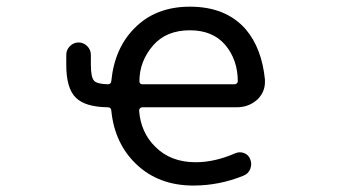

<svg xmlns="http://www.w3.org/2000/svg" viewBox="-20 -578 1040 587"><path d="M309.6 -320.3Q319.3 -320.3 320.3 -330.1Q330.1 -430.7 391.6 -492.2Q456.1 -557.6 560.5 -557.6Q670.9 -557.6 731.4 -488.3Q780.3 -430.7 790 -335Q790 -331.1 790 -327.1Q790 -296.9 767.6 -274.4Q741.2 -250 704.1 -250H415Q411.1 -250 408.2 -247.1Q405.3 -244.1 405.3 -240.2Q410.2 -172.9 455.1 -128.9Q502 -82 578.1 -82Q636.7 -82 699.2 -109.4Q712.9 -115.2 726.6 -109.9Q740.2 -104.5 745.1 -90.8Q751 -76.2 745.1 -61.5Q739.3 -46.9 724.6 -41Q650.4 -10.7 571.3 -10.7Q464.8 -10.7 396.5 -76.2Q330.1 -139.6 320.3 -240.2Q319.3 -250 309.6 -250Q240.2 -251 211.9 -279.3Q182.6 -307.6 182.6 -379.9V-410.2Q182.6 -425.8 193.8 -437Q205.1 -448.2 220.2 -448.2Q235.4 -448.2 246.6 -437Q257.8 -425.8 257.8 -410.2V-380.9Q257.8 -341.8 267.6 -331.1Q276.4 -321.3 309.6 -320.3ZM697.3 -320.3Q701.2 -320.3 704.1 -323.2Q707 -326.2 707 -329.1Q707 -395.5 668 -441.4Q629.9 -485.4 560.5 -485.4Q489.3 -485.4 449.2 -440.4Q406.2 -391.6 406.2 -329.1Q406.2 -326.2 408.2 -323.2Q411.1 -320.3 415 -320.3Z"/></svg>

Font: Rounded-X Mgen+ 1m regular
Style: Regular
Weight: 400
Designer: [Source Han Sans]
Ryoko NISHIZUKA  (kana & ideographs); Paul D. Hunt (Latin, Greek & Cyrillic); Wenlong ZHANG  (bopomofo
Version: Version 1.059.20150602